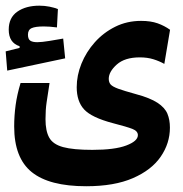

<svg xmlns="http://www.w3.org/2000/svg" viewBox="-36 -476 642 673"><path d="M266.1 176.8Q136.7 176.8 75.2 127.2Q13.7 77.6 13.7 -32.7Q13.7 -70.3 18.8 -107.7Q23.9 -145 36.1 -185.1H137.7Q131.3 -143.6 127.4 -117.4Q123.5 -91.3 123.5 -58.1Q123.5 -17.1 136.5 6.3Q149.4 29.8 185.1 39.6Q220.7 49.3 287.6 49.3Q366.2 49.3 406.7 33.9Q447.3 18.6 447.3 -2.4Q447.3 -16.6 428 -24.2Q408.7 -31.7 359.4 -44.4Q285.2 -64 259 -92.3Q232.9 -120.6 232.9 -170.4Q232.9 -211.9 249.5 -252.9Q266.1 -293.9 296.4 -327.9Q326.7 -361.8 367.9 -382.3Q409.2 -402.8 458.5 -402.8Q492.2 -402.8 516.4 -394.3Q540.5 -385.7 560.1 -371.6L540 -252Q522.9 -261.7 501.7 -268.3Q480.5 -274.9 454.1 -274.9Q401.4 -274.9 373.3 -249.8Q345.2 -224.6 345.2 -199.7Q345.2 -187.5 351.8 -179.9Q358.4 -172.4 378.4 -165Q398.4 -157.7 439 -146.5Q490.2 -132.8 516.1 -115.7Q542 -98.6 550.8 -77.4Q559.6 -56.2 559.6 -28.8Q559.6 26.4 527.3 73.2Q495.1 120.1 429.9 148.4Q364.7 176.8 266.1 176.8ZM-10.7 -228.5 -16.1 -295.9 32.7 -308.1V-314Q-5.4 -326.2 -5.4 -372.1Q-5.4 -414.1 24.7 -435.1Q54.7 -456.1 102.1 -456.1Q120.6 -456.1 137.7 -452.6Q154.8 -449.2 167 -444.3L163.6 -379.9Q137.2 -383.3 117.7 -383.3Q87.9 -383.3 75 -377.4Q62 -371.6 62 -354.5Q62 -338.9 70.1 -333.5Q78.1 -328.1 94.7 -328.1Q109.9 -328.1 136.7 -332.5Q163.6 -336.9 185.5 -340.8L192.4 -271.5Z"/></svg>

Font: CaskaydiaCove NFP SemiBold
Style: Regular
Weight: 600
Designer: Aaron Bell
Foundry: Saja Typeworks
Version: Version 2111.001; VTT 6.35;Nerd Fonts 3.1.1